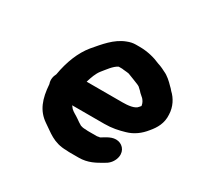

<svg xmlns="http://www.w3.org/2000/svg" viewBox="-126 -704 876 853"><g transform="rotate(30 312.0 -277.0)"><path d="M234 -306C242 -332 250 -356 265 -375C281 -394 301 -424 324 -435H337C341 -435 345 -435 349 -434L370 -432C373 -431 375 -431 377 -431C387 -427 397 -423 408 -419L423 -413C432 -409 444 -406 450 -398C456 -393 462 -387 466 -382L484 -366C491 -358 497 -349 499 -335V-334C497 -332 495 -330 492 -326C480 -309 444 -306 418 -306ZM101 -267C93 -252 89 -233 96 -214C101 -141 119 -91 169 -57C208 -32 241 3 309 3C318 4 325 4 330 4H372C419 4 451 -15 482 -33C501 -43 514 -56 522 -76C536 -113 516 -142 487 -148C457 -154 431 -134 409 -121H405C400 -120 397 -119 394 -119H352C349 -119 343 -119 336 -120C331 -120 326 -120 321 -121L310 -124C299 -130 291 -136 281 -143C264 -155 254 -158 241 -170L234 -179C233 -180 231 -182 231 -183H396C435 -183 466 -190 497 -199C533 -209 562 -231 585 -260C608 -287 627 -319 624 -362C623 -402 604 -436 580 -458C575 -464 570 -470 564 -475C550 -490 529 -509 510 -517L494 -525C486 -529 477 -532 468 -535C439 -548 402 -558 360 -558H341C327 -558 313 -555 298 -549C245 -529 209 -483 173 -441C137 -397 113 -337 101 -267Z"/></g></svg>

Font: Blanket
Style: BdObl
Weight: 700
Foundry: Cannot Into Space Fonts
Version: Version 0.9